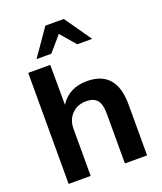

<svg xmlns="http://www.w3.org/2000/svg" viewBox="-169 -1061 985 1168"><g transform="rotate(-20 323.5 -476.5)"><path d="M70.3 0V-718.8H212.9L213.9 -460Q271.5 -549.8 387.7 -549.8Q578.1 -549.8 578.1 -329.1V0H434.6V-322.3Q434.6 -382.8 412.6 -409.7Q390.6 -436.5 342.8 -436.5Q285.2 -436.5 249 -399.9Q212.9 -363.3 212.9 -305.7V0ZM146.5 -780.3 266.6 -953.1H385.7L506.8 -780.3H410.2L326.2 -877.9L242.2 -780.3Z"/></g></svg>

Font: Min Sans Bold
Style: Regular
Weight: 700
Designer: Jinseong-Kim, NotoSansCJK, Nunito
Foundry: Jinseong-Kim
Version: Version 1.400;Glyphs 3.1.2 (3151)